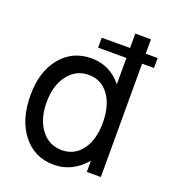

<svg xmlns="http://www.w3.org/2000/svg" viewBox="-137 -830 850 955"><g transform="rotate(20 288.0 -353.0)"><path d="M269 -457Q201.2 -457 159.2 -401.9Q117.2 -346.7 117.2 -257.8Q117.2 -168.9 159.2 -113.8Q200.7 -59.1 269 -59.1Q335 -59.1 375 -112.8Q415 -166.5 415 -255.9Q415 -348.1 375.5 -402.3Q335.4 -457 269 -457ZM498 -652.8H561V-600.1H498V0H423.8V-59.1Q353.5 22.9 255.9 22.9Q154.3 22.9 91.8 -55.7Q29.8 -133.8 29.8 -264.2Q29.8 -387.7 91.3 -463.4Q152.8 -539.1 253.9 -539.1Q351.1 -539.1 415 -460.9V-600.1H265.1V-652.8H415V-729H498Z"/></g></svg>

Font: Miedinger*
Style: Book
Weight: 400
Version: Version 001.000